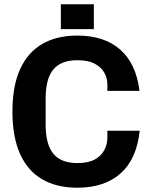

<svg xmlns="http://www.w3.org/2000/svg" viewBox="-20 -866 709 896"><path d="M341 10Q244 10 176.5 -29.5Q109 -69 73.5 -148Q38 -227 38 -345Q38 -464 73.5 -542.5Q109 -621 176.5 -660.5Q244 -700 341 -700Q466 -700 540.5 -635Q615 -570 631 -442H481V-472Q481 -501 467 -526.5Q453 -552 422.5 -568.5Q392 -585 341 -585Q265 -585 229 -542Q193 -499 193 -406V-284Q193 -192 229 -148.5Q265 -105 341 -105Q392 -105 422.5 -122Q453 -139 467 -166Q481 -193 481 -223V-256H632Q618 -124 543 -57Q468 10 341 10ZM264 -730V-846H418V-730Z"/></svg>

Font: Mozilla Headline ExtraLight
Style: Regular
Weight: 200
Designer: Studio DRAMA
Foundry: Studio DRAMA
Version: Version 1.000